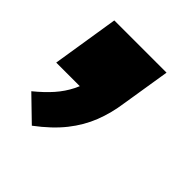

<svg xmlns="http://www.w3.org/2000/svg" viewBox="-111 -268 512 512"><g transform="rotate(45 145.0 -12.0)"><path d="M80 165 14 101Q41 79 59.5 58Q78 37 90 13Q102 -11 108 -39L142 0H7L37 -189H234L212 -52Q206 -9 191.5 28Q177 65 150.5 98.5Q124 132 80 165Z"/></g></svg>

Font: Nunito Sans 10pt Black
Style: Italic
Weight: 900
Italic angle: -9°
Designer: Vernon Adams
Foundry: Vernon Adams
Version: Version 3.101;gftools[0.9.27]